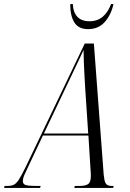

<svg xmlns="http://www.w3.org/2000/svg" viewBox="-77 -929 642 949"><path d="M-57 0 -54 -10H-40Q-22 -10 -9.5 -15.5Q3 -21 16 -41Q29 -61 50 -104L342 -714H387L433 -100Q435 -61 439 -41.5Q443 -22 451.5 -16Q460 -10 475 -10H485L482 0H290L293 -10H317Q346 -10 359 -19.5Q372 -29 372 -59Q372 -68 371.5 -77.5Q371 -87 370 -98L360 -259H135L61 -102Q51 -82 43.5 -64.5Q36 -47 36 -33Q36 -19 50 -14.5Q64 -10 96 -10H124L121 0ZM248 -496 140 -269H359L345 -479Q343 -509 341 -546.5Q339 -584 337.5 -620.5Q336 -657 336 -682Q325 -657 314 -634.5Q303 -612 288 -580Q273 -548 248 -496ZM359 -785Q311 -785 290.5 -818Q270 -851 270 -909H283Q284 -870 304.5 -847Q325 -824 365 -824Q405 -824 431 -846.5Q457 -869 472 -909H484Q472 -855 440.5 -820Q409 -785 359 -785Z"/></svg>

Font: Noto Serif Display ExtraCondensed Light
Style: Italic
Weight: 300
Width: 2
Italic angle: -12°
Designer: Monotype Design Team
Foundry: Monotype Imaging Inc.
Version: Version 2.009